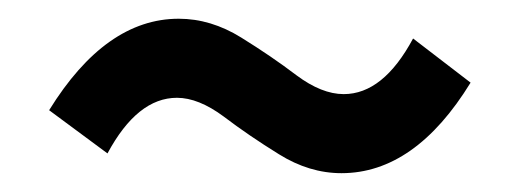

<svg xmlns="http://www.w3.org/2000/svg" viewBox="-20 -432 553 204"><path d="M342.8 -248Q308.6 -248 276.4 -268.1Q244.1 -288.1 217.8 -308.1Q190.9 -328.1 168 -328.1Q126 -328.1 94.2 -269L32.2 -314.9Q92.3 -412.1 169.9 -412.1Q204.1 -412.1 236.3 -392.1Q268.6 -372.1 294.9 -352.1Q321.8 -332 345.2 -332Q387.2 -332 418.9 -391.1L480 -344.2Q420.9 -248 342.8 -248Z"/></svg>

Font: SourceSansPro-Semibold
Style: Regular
Weight: 600
Designer: Paul D. Hunt
Foundry: Adobe Systems Incorporated
Version: Version 2.020;PS 2.0;hotconv 1.0.86;makeotf.lib2.5.63406